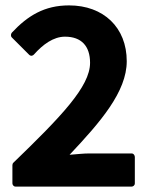

<svg xmlns="http://www.w3.org/2000/svg" viewBox="-20 -680 553 712"><path d="M26 0C26 5 30 12 38 12H468C473 12 480 8 480 0V-98C480 -103 476 -111 468 -111H312C290 -111 263 -108 238 -106C353 -228 450 -340 450 -453C450 -578 364 -660 236 -660C145 -660 83 -622 24 -559C20 -554 19 -546 24 -541L88 -477C94 -471 102 -473 106 -478C139 -515 178 -544 221 -544C282 -544 314 -509 314 -447C314 -359 207 -248 29 -76C27 -74 26 -70 26 -67Z"/></svg>

Font: Falling Sky
Style: Bd
Weight: 700
Designer: Paul D. Hunt
Foundry: Adobe Systems Incorporated
Version: Version 1.02